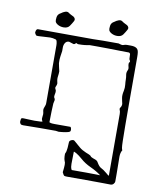

<svg xmlns="http://www.w3.org/2000/svg" viewBox="-85 -623 731 889"><g transform="rotate(10 281.0 -178.5)"><path d="M406 -483Q392 -483 380.5 -489Q369 -495 366 -503Q364 -509 366 -523.5Q368 -538 382 -545Q391 -552 401 -555.5Q411 -559 418 -554Q423 -550 430 -546.5Q437 -543 443 -540Q455 -531 449 -520Q442 -507 433.5 -495Q425 -483 406 -483ZM155 -479Q141 -479 129.5 -485Q118 -491 115 -499Q113 -505 115 -519.5Q117 -534 131 -541Q140 -548 150 -551.5Q160 -555 167 -550Q172 -546 179 -542.5Q186 -539 192 -536Q204 -527 198 -516Q191 -503 182.5 -491Q174 -479 155 -479ZM217 1Q207 -1 203 -1Q199 -1 195 -1H129L49 0Q40 0 37 -4Q34 -8 33 -13Q33 -27 37 -31Q41 -33 69 -31Q97 -29 128 -31Q131 -31 133.5 -32Q136 -33 132 -38Q129 -43 130.5 -51.5Q132 -60 132 -66Q132 -73 130 -80Q128 -87 130 -94Q132 -101 134.5 -106.5Q137 -112 137 -119V-392Q137 -400 135 -408.5Q133 -417 128 -418Q122 -420 115 -421Q108 -422 103 -422Q94 -422 75 -420.5Q56 -419 49 -419Q48 -419 43 -419Q38 -419 36 -421Q34 -423 31.5 -428Q29 -433 30 -435Q32 -450 40 -450L299 -449Q316 -450 345 -450Q374 -450 419 -450Q423 -449 429.5 -447Q436 -445 440 -446Q451 -450 457.5 -450Q464 -450 477 -450Q498 -450 507 -441Q512 -436 513.5 -426.5Q515 -417 515 -403Q515 -284 515 -205.5Q515 -127 515.5 -80Q516 -33 516.5 -9Q517 15 518.5 23.5Q520 32 522 34Q514 47 514 66Q515 122 515 146Q515 170 515 181Q515 188 509.5 194Q504 200 496 200Q492 200 459 199.5Q426 199 380.5 199Q335 199 291 199Q280 199 277 197Q274 195 268 182Q271 158 271 147Q271 135 268 131Q264 121 263.5 108.5Q263 96 264 94Q269 86 270.5 67.5Q272 49 272 41Q272 33 282 29Q292 25 297 30Q315 46 327 56Q339 66 358 74Q374 80 378.5 83Q383 86 383 87Q383 88 386 90Q393 94 404 97.5Q415 101 419 109Q430 128 440 132.5Q450 137 467 151Q472 155 476.5 159Q481 163 481 159V-129Q481 -141 477.5 -148Q474 -155 481 -162Q481 -162 483.5 -169Q486 -176 481 -192Q482 -188 479 -202.5Q476 -217 481 -238Q484 -253 482.5 -266.5Q481 -280 481 -292Q481 -302 479 -312Q477 -322 481 -332Q486 -341 483.5 -349.5Q481 -358 481 -365Q481 -371 484.5 -373.5Q488 -376 481 -387Q481 -387 480.5 -397.5Q480 -408 480 -410Q480 -412 477.5 -414.5Q475 -417 473 -417Q459 -417 433.5 -417.5Q408 -418 379 -418.5Q350 -419 325.5 -419Q301 -419 289 -419Q280 -417 267.5 -415.5Q255 -414 237 -414Q233 -414 230.5 -415.5Q228 -417 225 -418Q221 -411 214 -411L192 -418Q180 -418 174 -408.5Q168 -399 168 -387V-370Q166 -356 164 -342.5Q162 -329 163 -312Q165 -304 166.5 -294.5Q168 -285 171 -275Q171 -263 169 -250.5Q167 -238 171 -223Q173 -217 170.5 -210.5Q168 -204 168 -204Q164 -197 168 -191Q172 -185 171 -177Q170 -170 168.5 -162Q167 -154 170 -150Q175 -143 172 -134.5Q169 -126 169 -108Q169 -108 168 -84.5Q167 -61 167 -35Q167 -35 172 -33Q177 -31 192 -31H266Q268 -31 270 -25.5Q272 -20 271 -14Q271 -8 259 -5Q247 -2 233.5 -0.5Q220 1 217 1ZM441 166Q420 150 391.5 137Q363 124 343 106Q327 92 315 85Q303 78 302 80L301 137Q301 144 302 151Q303 158 307 165Q314 165 333 165Q352 165 375 165Q398 165 416.5 165.5Q435 166 441 166Z"/></g></svg>

Font: Sankofa Display
Style: Regular
Weight: 400
Designer: Batsirai Madzonga
Foundry: Batsirai Madzonga
Version: Version 1.000; ttfautohint (v1.8.4.7-5d5b)